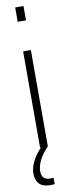

<svg xmlns="http://www.w3.org/2000/svg" viewBox="-114 -772 354 1002"><g transform="rotate(-10 63.0 -270.5)"><path d="M47 -743H91V-667H47ZM73 168 90 167V201Q81 202 67 202Q27 202 8.5 182Q-10 162 -10 128Q-10 97 7 63Q24 29 53 0H48V-510H89V0Q27 66 27 122Q27 168 73 168Z"/></g></svg>

Font: Saira Ultra Condensed ExLight
Style: Regular
Weight: 200
Width: 1
Designer: Hector Gatti with collaboration of the Omnibus-Type team
Foundry: Omnibus-Type
Version: Version 1.001; ttfautohint (v1.8)